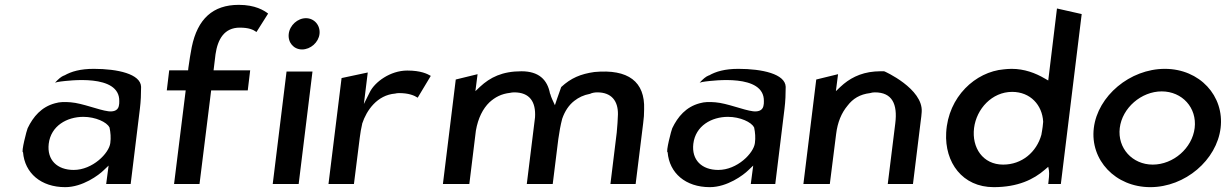

<svg xmlns="http://www.w3.org/2000/svg" viewBox="-20 -769 5077 792"><path d="M246 -458H245C232 -453 221 -443 207 -428C213 -430 223 -432 232 -433C260 -436 474 -466 472 -352C472 -345 472 -338 470 -331C465 -310 443 -308 427 -310C387 -315 321 -343 272 -347C246 -349 228 -349 207 -343C151 -328 117 -288 94 -240C91 -235 66 -139 75 -141C82 -55 149 3 249 3C321 3 388 -47 408 -67L428 -86L418 -10H519L557 -320C561 -352 562 -382 562 -411C560 -464 465 -485 367 -485C311 -485 274 -474 246 -458ZM284 -68C216 -68 173 -109 181 -176C190 -250 256 -287 324 -287C374 -287 421 -265 431 -244L432 -243V-242C436 -223 438 -201 435 -179C430 -137 362 -68 284 -68Z M1086 -713C1069 -726 1033 -749 965 -749C858 -749 795 -691 771 -575C766 -548 761 -520 757 -489L756 -479H678L668 -396H746L698 -10H803L851 -396H1002L1012 -479H861L869 -545C878 -607 905 -655 969 -655C1006 -655 1024 -647 1038 -637Z M1171 -629C1167 -593 1192 -565 1226 -565C1261 -565 1294 -594 1298 -629C1302 -665 1276 -694 1242 -694C1208 -694 1175 -665 1171 -629ZM1212 -10 1269 -474H1162L1105 -10Z M1757 -456C1743 -464 1717 -478 1660 -478C1589 -478 1526 -430 1506 -390L1481 -340L1497 -470L1389 -447L1335 -10H1440L1464 -201C1466 -220 1470 -240 1474 -258V-259C1492 -314 1536 -377 1610 -383C1613 -384 1620 -385 1626 -385C1667 -385 1689 -375 1703 -366Z M1960 -411 1941 -393 1950 -463 1860 -441 1807 -10H1916L1943 -230C1952 -282 1972 -321 1999 -347C2022 -368 2048 -382 2084 -386C2087 -387 2095 -388 2101 -388C2165 -388 2191 -349 2187 -285L2153 -10H2260L2283 -195C2287 -224 2292 -252 2299 -279C2310 -311 2327 -336 2349 -353C2367 -367 2387 -377 2414 -382C2422 -386 2433 -388 2444 -388C2502 -388 2530 -353 2529 -297C2528 -275 2527 -250 2524 -222L2498 -10H2602L2633 -260C2636 -281 2637 -299 2637 -318C2641 -432 2572 -485 2432 -472C2375 -464 2335 -447 2295 -410C2290 -396 2284 -379 2278 -362L2269 -335L2258 -359C2255 -366 2252 -373 2250 -381V-382H2249C2238 -442 2201 -475 2131 -475C2052 -475 2002 -450 1960 -411Z M2905 -458H2904C2891 -453 2880 -443 2866 -428C2872 -430 2882 -432 2891 -433C2919 -436 3133 -466 3131 -352C3131 -345 3131 -338 3129 -331C3124 -310 3102 -308 3086 -310C3046 -315 2980 -343 2931 -347C2905 -349 2887 -349 2866 -343C2810 -328 2776 -288 2753 -240C2750 -235 2725 -139 2734 -141C2741 -55 2808 3 2908 3C2980 3 3047 -47 3067 -67L3087 -86L3077 -10H3178L3216 -320C3220 -352 3221 -382 3221 -411C3219 -464 3124 -485 3026 -485C2970 -485 2933 -474 2905 -458ZM2943 -68C2875 -68 2832 -109 2840 -176C2849 -250 2915 -287 2983 -287C3033 -287 3080 -265 3090 -244L3091 -243V-242C3095 -223 3097 -201 3094 -179C3089 -137 3021 -68 2943 -68Z M3746 -10 3778 -270C3780 -283 3781 -294 3782 -307C3789 -403 3627 -476 3627 -475C3614 -475 3600 -475 3588 -474C3527 -469 3482 -444 3447 -411L3428 -393L3437 -463L3347 -441L3294 -10H3403L3429 -216C3435 -265 3451 -303 3476 -333C3498 -362 3527 -380 3569 -385C3575 -387 3582 -388 3589 -388C3660 -388 3683 -340 3673 -260L3642 -10Z M4079 3C4179 3 4244 -29 4290 -69L4304 -81L4307 -65C4309 -51 4306 -27 4304 -10H4356L4442 -711L4340 -734L4304 -437L4290 -445C4251 -468 4205 -485 4153 -485C4142 -485 4131 -484 4121 -483C4004 -473 3891 -370 3883 -222C3876 -99 3950 3 4079 3ZM4283 -266C4282 -260 4282 -253 4281 -246C4280 -234 4277 -224 4276 -215V-214C4256 -141 4195 -90 4118 -90C4034 -90 3988 -160 3998 -241C4008 -320 4072 -390 4155 -390C4231 -390 4279 -335 4283 -268Z M4599 -241C4609 -324 4688 -392 4772 -392C4857 -392 4918 -324 4908 -241C4898 -158 4820 -90 4735 -90C4651 -90 4589 -158 4599 -241ZM4492 -241C4476 -109 4581 3 4725 3C4869 3 4999 -109 5015 -241C5031 -373 4929 -485 4785 -485C4641 -485 4508 -373 4492 -241Z"/></svg>

Font: Bluebird
Style: LiObl
Weight: 300
Designer: Jasper
Foundry: Cannot Into Space Fonts
Version: Version 0.98